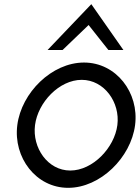

<svg xmlns="http://www.w3.org/2000/svg" viewBox="-20 -890 670 921"><path d="M208 -650H280L405 -770L500 -650H572L418 -870ZM148 -290C162 -399 264 -507 372 -507C480 -507 557 -399 543 -290C529 -181 425 -72 317 -72C209 -72 134 -181 148 -290ZM63 -290C43 -134 153 11 307 11C461 11 608 -134 628 -290C648 -446 537 -590 383 -590C229 -590 83 -446 63 -290Z"/></svg>

Font: Charger
Style: It
Weight: 400
Designer: Jasper
Foundry: Cannot Into Space Fonts
Version: Version 0.98